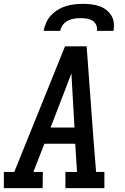

<svg xmlns="http://www.w3.org/2000/svg" viewBox="-28 -975 648 995"><path d="M193 0H-8V-84H46L309 -735H421L457 -245L470 -84H513V0H311V-84H371L362 -230H202L145 -84H194ZM234 -314H358L348 -490Q346 -516 345 -542.5Q344 -569 342 -595Q332 -569 322 -542.5Q312 -516 302 -490ZM198 -815Q202 -837 211.5 -858Q221 -879 237 -896Q253 -913 273 -925Q293 -937 314.5 -943.5Q336 -950 358 -952.5Q380 -955 402 -955Q424 -955 445 -952.5Q466 -950 485.5 -943.5Q505 -937 521 -925Q537 -913 548 -896Q559 -879 561.5 -858Q564 -837 560 -815H474Q477 -831 470.5 -845.5Q464 -860 451 -868Q438 -876 422 -878.5Q406 -881 390 -881Q374 -881 357 -878.5Q340 -876 324 -868Q308 -860 297.5 -845.5Q287 -831 284 -815Z"/></svg>

Font: Iosevka HT Medium Extended
Style: Italic
Weight: 500
Width: 7
Italic angle: -9°
Monospace: yes
Designer: Belleve Invis
Foundry: Belleve Invis
Version: Version 32.3.0; ttfautohint (v1.8.4)